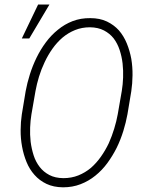

<svg xmlns="http://www.w3.org/2000/svg" viewBox="-20 -799 627 829"><path d="M530.3 -305.7 546.9 -405.3Q551.8 -438 552.2 -473.9Q552.7 -509.8 546.9 -544.9Q540.5 -579.6 527.6 -611.3Q514.6 -643.1 493.7 -667.5Q472.2 -691.4 441.7 -706.1Q411.1 -720.7 370.1 -720.7Q328.6 -721.2 293.7 -707.8Q258.8 -694.3 230.5 -670.9Q201.2 -647.5 178 -616.2Q154.8 -585 137.7 -549.8Q120.6 -514.6 108.9 -477.5Q97.2 -440.4 90.8 -405.3L74.2 -305.2Q69.3 -272.9 69.1 -237.1Q68.8 -201.2 75.2 -166.5Q81.5 -131.3 94.5 -99.6Q107.4 -67.9 128.9 -43.9Q150.4 -19.5 180.7 -5.1Q210.9 9.3 252 9.8Q293 9.8 327.9 -3.7Q362.8 -17.1 391.6 -40.5Q420.4 -63.5 443.4 -94.7Q466.3 -126 483.9 -161.1Q501 -196.3 512.5 -233.4Q523.9 -270.5 530.3 -305.7ZM505.9 -406.7 488.3 -305.2Q482.9 -275.4 473.1 -243.4Q463.4 -211.4 449.7 -180.7Q435.1 -149.9 415.8 -122.6Q396.5 -95.2 372.6 -74.2Q348.1 -53.7 318.4 -41.7Q288.6 -29.8 253.4 -29.8Q217.8 -30.3 192.9 -43.5Q168 -56.6 151.4 -78.1Q134.3 -100.1 125.2 -128.4Q116.2 -156.7 112.3 -187Q108.9 -217.8 110.1 -248.3Q111.3 -278.8 115.7 -305.2L133.3 -406.2Q138.7 -436 148.4 -468Q158.2 -500 172.9 -530.8Q187 -561 206.3 -588.4Q225.6 -615.7 250 -636.7Q274.4 -657.2 304 -669.2Q333.5 -681.2 368.7 -681.2Q403.8 -680.7 429 -667.5Q454.1 -654.3 470.7 -633.3Q487.3 -611.3 496.6 -583Q505.9 -554.7 509.3 -524.9Q512.7 -494.1 511.5 -463.6Q510.3 -433.1 505.9 -406.7ZM144.5 -779.3 74.2 -632.8H106.4L193.4 -779.3Z"/></svg>

Font: Roboto Mono ExtraLight
Style: Italic
Weight: 250
Italic angle: -10°
Monospace: yes
Designer: Google
Version: Version 3.000